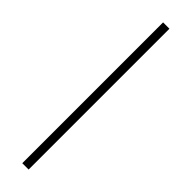

<svg xmlns="http://www.w3.org/2000/svg" viewBox="-366 -720 1048 1048"><g transform="rotate(45 157.5 -196.5)"><path d="M133 -739.6V347.4H182V-739.6Z"/></g></svg>

Font: YuFanDanQingSong
Style: Regular
Weight: 100
Foundry: 余繁
Version: Version 1.0